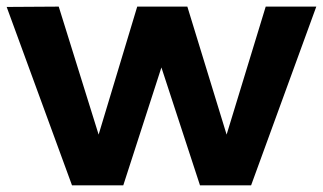

<svg xmlns="http://www.w3.org/2000/svg" viewBox="-23 -558 972 578"><path d="M-2.9 -537.1 153.8 -538.1 273.9 -152.8 390.1 -538.1H541L659.2 -152.8L776.9 -538.1H929.2L732.9 0H579.1L462.9 -355L348.1 0H193.8Z"/></svg>

Font: Montserrat arm SemiBold
Style: Regular
Weight: 600
Designer: Julieta Ulanovsky
Foundry: Julieta Ulanovsky
Version: Version 6.000;PS 006.000;hotconv 1.0.88;makeotf.lib2.5.64775